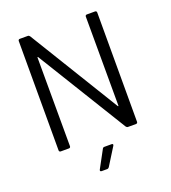

<svg xmlns="http://www.w3.org/2000/svg" viewBox="-157 -816 998 1122"><g transform="rotate(-20 342.0 -255.0)"><path d="M503 -690 504 -137C504 -133 501 -132 499 -136L158 -693C155 -697 151 -700 146 -700H96C90 -700 86 -696 86 -690V-10C86 -4 90 0 96 0H147C153 0 157 -4 157 -10L156 -561C156 -565 159 -566 161 -562L502 -7C505 -3 509 0 514 0H564C570 0 574 -4 574 -10V-690C574 -696 570 -700 564 -700H513C507 -700 503 -696 503 -690ZM281 190H316C321 190 325 187 328 183L396 74C400 67 398 62 390 62H345C340 62 335 64 333 69L274 178C270 185 274 190 281 190Z"/></g></svg>

Font: Elastic
Style: elastic
Weight: 400
Designer: Jeremy Tribby
Foundry: Tribby Type
Version: Version 1.422;hotconv 1.0.109;makeotfexe 2.5.65596